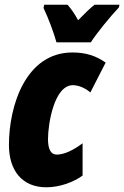

<svg xmlns="http://www.w3.org/2000/svg" viewBox="-20 -786 528 816"><path d="M220 -606H366C389 -643 453 -721 485 -754L488 -766H382C364 -752 341 -730 312 -700C297 -728 281 -750 267 -766H168L165 -752C186 -708 208 -649 220 -606ZM177 10C235 10 295 -13 331 -40V-177C288 -145 251 -129 221 -129C196 -129 184 -152 184 -195C184 -259 210 -424 290 -424C314 -424 344 -411 364 -393L429 -520C388 -549 344 -563 288 -563C89 -563 18 -336 18 -170C18 -60 75 10 177 10Z"/></svg>

Font: Noto Sans UI Condensed Black
Style: Italic
Weight: 900
Width: 3
Italic angle: -192°
Designer: Monotype Design Team
Foundry: Monotype Imaging Inc.
Version: Version 1.901